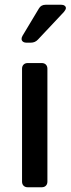

<svg xmlns="http://www.w3.org/2000/svg" viewBox="-20 -790 298 810"><path d="M156 0H97Q86 0 79.5 -6.5Q73 -13 73 -24V-500Q73 -511 79.5 -517.5Q86 -524 97 -524H156Q167 -524 173.5 -517.5Q180 -511 180 -500V-24Q180 -13 173.5 -6.5Q167 0 156 0ZM110 -610H92Q82 -610 76.5 -614.5Q71 -619 71 -626Q71 -632 75 -639L144 -754Q153 -770 173 -770H238Q247 -770 252.5 -766Q258 -762 258 -756Q258 -750 250 -740L140 -623Q128 -610 110 -610Z"/></svg>

Font: Shippori Gochic B2 Bold
Style: Regular
Weight: 700
Designer: FONTDASU
Foundry: FONTDASU / Google Inc. / but / Adobe
Version: Version 1.130